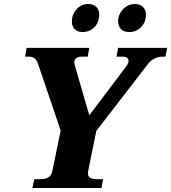

<svg xmlns="http://www.w3.org/2000/svg" viewBox="-20 -939 855 959"><path d="M339 -831Q339 -867 362.5 -893Q386 -919 420 -919Q446 -919 461 -904.5Q476 -890 476 -866Q476 -860 474 -848Q469 -818 446.5 -798.5Q424 -779 393 -779Q367 -779 353 -793.5Q339 -808 339 -831ZM570 -833Q570 -843 571 -848Q578 -879 600.5 -899Q623 -919 654 -919Q680 -919 694.5 -904Q709 -889 709 -865Q709 -829 685 -804Q661 -779 626 -779Q599 -779 584.5 -793.5Q570 -808 570 -833ZM151 -44H180Q208 -44 222.5 -53.5Q237 -63 241 -83L283 -287L170 -620Q158 -656 127 -656H105L113 -700H426L418 -656H385Q371 -656 361 -648.5Q351 -641 351 -627Q351 -623 353 -615L426 -363L611 -608Q622 -623 622 -635Q622 -645 614.5 -650.5Q607 -656 596 -656H562L570 -700H815L806 -656H791Q771 -656 751 -646Q731 -636 718 -618L461 -285L420 -83Q419 -79 419 -73Q419 -44 465 -44H495L487 0H142Z"/></svg>

Font: Taviraj
Style: Bold Italic
Weight: 700
Italic angle: -12°
Designer: Katatrad Team
Foundry: CadsonDemak
Version: Version 1.001